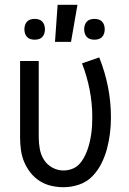

<svg xmlns="http://www.w3.org/2000/svg" viewBox="-20 -775 540 803"><path d="M246 8Q220 8 194 2Q168 -4 146 -18Q124 -32 107.5 -53Q91 -74 81 -98Q71 -122 67.5 -148Q64 -174 64 -200V-520H142V-200Q142 -176 146.5 -151.5Q151 -127 164 -106.5Q177 -86 199 -74Q221 -62 245 -62Q263 -62 280 -68Q297 -74 309.5 -86.5Q322 -99 330.5 -114.5Q339 -130 345 -146.5Q351 -163 355 -180Q359 -197 361.5 -214.5Q364 -232 365 -249.5Q366 -267 366 -285Q366 -342 355 -399Q344 -456 323 -510L395 -535Q419 -475 431.5 -412Q444 -349 444 -284Q444 -251 440 -218Q436 -185 427.5 -153Q419 -121 404 -91Q389 -61 366 -37.5Q343 -14 311 -3Q279 8 246 8ZM210 -600 221 -755H304L277 -600ZM375 -609Q366 -609 357.5 -611.5Q349 -614 343 -620.5Q337 -627 334.5 -635.5Q332 -644 332 -653Q332 -661 334.5 -669.5Q337 -678 343 -684.5Q349 -691 357.5 -693.5Q366 -696 375 -696Q384 -696 392.5 -693.5Q401 -691 407 -684.5Q413 -678 415.5 -669.5Q418 -661 418 -653Q418 -644 415.5 -635.5Q413 -627 407 -620.5Q401 -614 392.5 -611.5Q384 -609 375 -609ZM125 -609Q116 -609 107.5 -611.5Q99 -614 93 -620.5Q87 -627 84.5 -635.5Q82 -644 82 -653Q82 -661 84.5 -669.5Q87 -678 93 -684.5Q99 -691 107.5 -693.5Q116 -696 125 -696Q134 -696 142.5 -693.5Q151 -691 157 -684.5Q163 -678 165.5 -669.5Q168 -661 168 -653Q168 -644 165.5 -635.5Q163 -627 157 -620.5Q151 -614 142.5 -611.5Q134 -609 125 -609Z"/></svg>

Font: Iosevka SS18
Style: Regular
Weight: 400
Monospace: yes
Designer: Belleve Invis
Foundry: Belleve Invis
Version: Version 25.1.1; ttfautohint (v1.8.4)